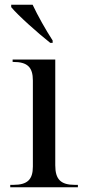

<svg xmlns="http://www.w3.org/2000/svg" viewBox="-20 -786 360 806"><path d="M191 -606H201V-616C173 -659 138 -721 117 -766H27V-756C56 -721 139 -647 191 -606ZM23 0H307V-10H294C235 -10 212 -33 212 -92V-536H33V-526H36C95 -526 118 -504 118 -448V-87C118 -32 95 -10 36 -10H23Z"/></svg>

Font: Noto Serif Display
Style: Regular
Weight: 400
Designer: Monotype Design Team
Foundry: Monotype Imaging Inc.
Version: Version 2.009